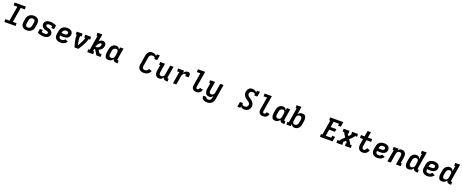

<svg xmlns="http://www.w3.org/2000/svg" viewBox="299 -3510 15601 6490"><g transform="rotate(20 8100.0 -265.0)"><path d="M52 0V-101H200L289 -634H154V-735H557V-634H409L320 -101H455V0Z M855 8Q824 8 793 2Q762 -4 736.5 -19Q711 -34 692.5 -57.5Q674 -81 665 -109.5Q656 -138 656 -169.5Q656 -201 661 -233L680 -343Q684 -370 694 -397Q704 -424 721 -447.5Q738 -471 761.5 -489.5Q785 -508 811.5 -519Q838 -530 865.5 -535.5Q893 -541 921 -541Q953 -541 983 -533.5Q1013 -526 1038.5 -511Q1064 -496 1082.5 -472.5Q1101 -449 1110 -420.5Q1119 -392 1119 -360.5Q1119 -329 1114 -297L1095 -187Q1091 -160 1081.5 -133Q1072 -106 1055 -82.5Q1038 -59 1014.5 -40.5Q991 -22 964.5 -11Q938 0 910 4Q882 8 855 8ZM857 -93Q879 -93 901 -100.5Q923 -108 939.5 -124Q956 -140 965.5 -161Q975 -182 978 -203L997 -313Q1000 -336 999.5 -358.5Q999 -381 989 -400Q979 -419 959 -428Q939 -437 916 -437Q894 -437 872.5 -429.5Q851 -422 834.5 -406Q818 -390 809 -369Q800 -348 797 -327L779 -217Q776 -202 775.5 -187Q775 -172 777.5 -157.5Q780 -143 786.5 -130.5Q793 -118 803.5 -109Q814 -100 828 -96.5Q842 -93 857 -93Z M1463 8Q1403 8 1346.5 -7Q1290 -22 1239 -48L1262 -189H1367L1354 -112Q1380 -104 1407 -98.5Q1434 -93 1462 -93Q1476 -93 1490.5 -95Q1505 -97 1519.5 -102Q1534 -107 1546 -117.5Q1558 -128 1560 -142Q1563 -158 1555 -171Q1547 -184 1535 -191.5Q1523 -199 1509 -203.5Q1495 -208 1480.5 -211.5Q1466 -215 1451.5 -218Q1437 -221 1423 -226Q1409 -231 1396.5 -237.5Q1384 -244 1372 -252.5Q1360 -261 1350.5 -271Q1341 -281 1332.5 -293Q1324 -305 1318 -318Q1312 -331 1308.5 -345Q1305 -359 1304 -374.5Q1303 -390 1306 -405Q1311 -438 1333 -466Q1355 -494 1385 -510Q1415 -526 1447.5 -532Q1480 -538 1513 -538Q1543 -538 1572 -534Q1601 -530 1629.5 -522.5Q1658 -515 1684.5 -505Q1711 -495 1736 -482L1714 -349H1609L1621 -417Q1595 -425 1568.5 -431Q1542 -437 1514 -437Q1500 -437 1486.5 -435Q1473 -433 1460 -428Q1447 -423 1436 -412.5Q1425 -402 1423 -388Q1421 -373 1428.5 -360Q1436 -347 1447.5 -339Q1459 -331 1473.5 -326.5Q1488 -322 1502 -318.5Q1516 -315 1530.5 -312Q1545 -309 1559 -304Q1573 -299 1586 -292.5Q1599 -286 1610.5 -277.5Q1622 -269 1632 -259Q1642 -249 1650.5 -237.5Q1659 -226 1665 -212.5Q1671 -199 1674.5 -185.5Q1678 -172 1679 -156.5Q1680 -141 1677 -126Q1674 -103 1662.5 -82.5Q1651 -62 1633.5 -46Q1616 -30 1594.5 -19.5Q1573 -9 1551 -3Q1529 3 1507 5.5Q1485 8 1463 8Z M2076 8Q2051 8 2026.5 5.5Q2002 3 1979.5 -4.5Q1957 -12 1937 -24Q1917 -36 1901.5 -53Q1886 -70 1875.5 -91Q1865 -112 1860 -135.5Q1855 -159 1856 -183.5Q1857 -208 1861 -233L1880 -343Q1884 -370 1894 -397Q1904 -424 1921 -448Q1938 -472 1962 -490Q1986 -508 2012.5 -519Q2039 -530 2067 -534Q2095 -538 2122 -538Q2150 -538 2177.5 -534Q2205 -530 2229 -520Q2253 -510 2273.5 -493.5Q2294 -477 2306.5 -454Q2319 -431 2323.5 -404Q2328 -377 2323 -350Q2319 -326 2307.5 -304Q2296 -282 2278 -264Q2260 -246 2238 -234.5Q2216 -223 2192 -216.5Q2168 -210 2145 -208Q2122 -206 2098 -206Q2068 -206 2038 -207Q2008 -208 1978 -212Q1974 -189 1977.5 -165.5Q1981 -142 1994.5 -125Q2008 -108 2030 -100.5Q2052 -93 2076 -93Q2092 -93 2108.5 -96Q2125 -99 2140 -107Q2155 -115 2168 -127Q2181 -139 2190 -153L2296 -108Q2279 -80 2254 -57Q2229 -34 2199.5 -19Q2170 -4 2138.5 2Q2107 8 2076 8ZM2113 -305Q2128 -305 2143 -307.5Q2158 -310 2171 -317.5Q2184 -325 2194 -338Q2204 -351 2206 -366Q2209 -382 2202.5 -397Q2196 -412 2183.5 -421Q2171 -430 2154.5 -433.5Q2138 -437 2122 -437Q2107 -437 2092 -434.5Q2077 -432 2063 -425.5Q2049 -419 2037 -408Q2025 -397 2017 -383.5Q2009 -370 2004 -355.5Q1999 -341 1997 -327L1995 -313Q2009 -311 2024 -310Q2039 -309 2054 -308.5Q2069 -308 2083.5 -306.5Q2098 -305 2113 -305Z M2575 0Q2564 -34 2554 -68.5Q2544 -103 2535 -138Q2526 -173 2518.5 -208.5Q2511 -244 2506 -280.5Q2501 -317 2498.5 -354.5Q2496 -392 2502 -429H2463V-530H2674V-429H2622Q2615 -387 2617.5 -345.5Q2620 -304 2626 -264Q2632 -224 2640 -184Q2648 -144 2657 -105V-106Q2673 -132 2688 -158Q2703 -184 2717.5 -210.5Q2732 -237 2745.5 -263.5Q2759 -290 2771 -317.5Q2783 -345 2793 -373Q2803 -401 2808 -429H2769V-530H2980V-429H2928Q2921 -391 2906.5 -354Q2892 -317 2874.5 -280.5Q2857 -244 2837.5 -208.5Q2818 -173 2798 -138Q2778 -103 2756.5 -68.5Q2735 -34 2713 0Z M3033 0V-101H3085L3173 -634H3135V-735H3310L3268 -482Q3298 -507 3333.5 -522.5Q3369 -538 3406 -538Q3434 -538 3458.5 -526.5Q3483 -515 3499 -494Q3515 -473 3520.5 -445.5Q3526 -418 3521 -390Q3516 -360 3504 -331Q3492 -302 3471.5 -278Q3451 -254 3424.5 -236Q3398 -218 3368 -206L3433 -101H3512V0H3362L3260 -165L3250 -182Q3247 -182 3245 -182Q3243 -182 3240 -182Q3235 -182 3229.5 -182Q3224 -182 3218 -182L3205 -101H3244V0ZM3246 -260Q3272 -260 3298 -267.5Q3324 -275 3346.5 -290.5Q3369 -306 3383 -330Q3397 -354 3401 -380Q3403 -389 3402.5 -398.5Q3402 -408 3399.5 -416.5Q3397 -425 3390.5 -431Q3384 -437 3374 -437Q3355 -437 3336.5 -427Q3318 -417 3303 -402.5Q3288 -388 3276.5 -371Q3265 -354 3256 -336Q3247 -318 3241 -299Q3235 -280 3232 -261Q3235 -260 3238.5 -260Q3242 -260 3246 -260Z M3792 8Q3764 8 3738.5 -0.5Q3713 -9 3695.5 -28Q3678 -47 3669 -72Q3660 -97 3656.5 -123.5Q3653 -150 3655 -177.5Q3657 -205 3661 -233L3680 -343Q3684 -368 3691.5 -392Q3699 -416 3712 -439Q3725 -462 3744 -481.5Q3763 -501 3786 -514Q3809 -527 3834 -532.5Q3859 -538 3884 -538Q3907 -538 3929 -532Q3951 -526 3967.5 -511.5Q3984 -497 3994 -477.5Q4004 -458 4009 -436L4024 -530H4144L4078 -129Q4077 -121 4078 -114Q4079 -107 4083 -102Q4087 -97 4093.5 -95Q4100 -93 4108 -93H4126V8H4091Q4067 8 4043.5 3.5Q4020 -1 4001.5 -12.5Q3983 -24 3970.5 -43.5Q3958 -63 3956 -86Q3943 -64 3925 -46Q3907 -28 3885.5 -15.5Q3864 -3 3840 2.5Q3816 8 3792 8ZM3857 -93Q3877 -93 3896.5 -99Q3916 -105 3932 -119Q3948 -133 3956.5 -152Q3965 -171 3968 -190L3986 -300Q3989 -316 3990 -331.5Q3991 -347 3989.5 -362Q3988 -377 3983.5 -391Q3979 -405 3969.5 -416Q3960 -427 3946 -432Q3932 -437 3917 -437Q3895 -437 3873.5 -429.5Q3852 -422 3835 -406Q3818 -390 3809 -369Q3800 -348 3797 -327L3779 -217Q3776 -202 3775.5 -187Q3775 -172 3777.5 -158Q3780 -144 3786.5 -131Q3793 -118 3803.5 -109Q3814 -100 3828 -96.5Q3842 -93 3857 -93Z M5068 8Q5044 8 5020.5 5.5Q4997 3 4974.5 -4.5Q4952 -12 4933 -23.5Q4914 -35 4898.5 -51.5Q4883 -68 4873.5 -89Q4864 -110 4859 -133Q4854 -156 4855.5 -180Q4857 -204 4861 -228L4914 -553Q4918 -576 4925 -599.5Q4932 -623 4943.5 -645Q4955 -667 4971.5 -687Q4988 -707 5009 -720.5Q5030 -734 5054.5 -738.5Q5079 -743 5102 -743Q5126 -743 5149.5 -739Q5173 -735 5194 -726.5Q5215 -718 5233 -704Q5251 -690 5263 -671L5273 -735H5378L5348 -554H5243Q5247 -573 5242 -591.5Q5237 -610 5224 -621.5Q5211 -633 5192.5 -637.5Q5174 -642 5155 -642Q5141 -642 5126 -640Q5111 -638 5097.5 -631.5Q5084 -625 5072 -614.5Q5060 -604 5051.5 -591.5Q5043 -579 5038.5 -565Q5034 -551 5032 -536L4978 -212Q4974 -189 4976 -166Q4978 -143 4990.5 -125.5Q5003 -108 5024 -100.5Q5045 -93 5068 -93Q5087 -93 5106.5 -98Q5126 -103 5142.5 -114.5Q5159 -126 5171 -142.5Q5183 -159 5191 -178L5302 -143Q5287 -109 5263 -79Q5239 -49 5207 -29Q5175 -9 5139.5 -0.5Q5104 8 5068 8Z M5619 8Q5590 8 5563.5 -0.5Q5537 -9 5516.5 -26.5Q5496 -44 5484 -68Q5472 -92 5467 -119.5Q5462 -147 5463.5 -175.5Q5465 -204 5469 -233L5502 -429H5463V-530H5638L5587 -217Q5584 -202 5583 -187.5Q5582 -173 5584 -159Q5586 -145 5591.5 -132.5Q5597 -120 5606.5 -110.5Q5616 -101 5629.5 -97Q5643 -93 5658 -93Q5678 -93 5697.5 -99Q5717 -105 5732.5 -119Q5748 -133 5756.5 -152Q5765 -171 5768 -190L5824 -530H5944L5878 -129Q5877 -121 5878 -114Q5879 -107 5883 -102Q5887 -97 5893.5 -95Q5900 -93 5908 -93H5926V8H5891Q5868 8 5845.5 4Q5823 0 5804 -11Q5785 -22 5772.5 -40.5Q5760 -59 5756 -81Q5746 -61 5732 -44Q5718 -27 5699.5 -14.5Q5681 -2 5660 3Q5639 8 5619 8Z M6117 0 6188 -429H6109V-530H6325L6310 -440Q6322 -461 6338 -479.5Q6354 -498 6374.5 -511.5Q6395 -525 6418 -531.5Q6441 -538 6464 -538Q6483 -538 6501.5 -533.5Q6520 -529 6531.5 -515.5Q6543 -502 6547 -484Q6551 -466 6551 -446.5Q6551 -427 6548.5 -408Q6546 -389 6543 -370H6423Q6424 -377 6425 -384.5Q6426 -392 6426 -399.5Q6426 -407 6425 -414.5Q6424 -422 6420 -427.5Q6416 -433 6409 -435Q6402 -437 6394 -437Q6379 -437 6364 -431.5Q6349 -426 6337.5 -415Q6326 -404 6317.5 -390.5Q6309 -377 6303 -362.5Q6297 -348 6293.5 -333.5Q6290 -319 6287 -304L6237 0Z M6957 8Q6931 8 6906 3.5Q6881 -1 6860 -13Q6839 -25 6823.5 -43.5Q6808 -62 6800 -85.5Q6792 -109 6792 -135Q6792 -161 6796 -186L6870 -634H6746V-735H7007L6913 -170Q6911 -156 6911 -142.5Q6911 -129 6916.5 -117.5Q6922 -106 6933 -99.5Q6944 -93 6957 -93Q6971 -93 6983.5 -99Q6996 -105 7005.5 -116Q7015 -127 7021 -139.5Q7027 -152 7030 -166L7144 -141Q7135 -110 7118 -82Q7101 -54 7075.5 -32.5Q7050 -11 7019 -1.5Q6988 8 6957 8Z M7420 213Q7394 213 7368 210Q7342 207 7318.5 198.5Q7295 190 7275 176Q7255 162 7241.5 141.5Q7228 121 7223 96Q7218 71 7221 45H7340Q7338 61 7344 75Q7350 89 7362 97.5Q7374 106 7389 109Q7404 112 7420 112Q7441 112 7462.5 104.5Q7484 97 7500 80.5Q7516 64 7524.5 43.5Q7533 23 7536 2L7548 -65Q7537 -49 7523 -34.5Q7509 -20 7492 -9.5Q7475 1 7456 4.5Q7437 8 7419 8Q7390 8 7363.5 -0.5Q7337 -9 7316.5 -26.5Q7296 -44 7284 -68Q7272 -92 7267 -119.5Q7262 -147 7263.5 -175.5Q7265 -204 7269 -233L7302 -429H7263V-530H7438L7387 -217Q7384 -202 7383 -187.5Q7382 -173 7384 -159Q7386 -145 7391.5 -132.5Q7397 -120 7406.5 -110.5Q7416 -101 7429.5 -97Q7443 -93 7458 -93Q7478 -93 7497.5 -99Q7517 -105 7532.5 -119Q7548 -133 7556.5 -152Q7565 -171 7568 -190L7624 -530H7744L7654 18Q7649 45 7640 71Q7631 97 7614.5 120.5Q7598 144 7575.5 162.5Q7553 181 7527 192.5Q7501 204 7473.5 208.5Q7446 213 7420 213Z M8681 8Q8660 8 8640 5Q8620 2 8602 -6Q8584 -14 8569.5 -26.5Q8555 -39 8545 -56L8536 0H8431L8461 -181H8566Q8563 -162 8567.5 -143.5Q8572 -125 8585.5 -113.5Q8599 -102 8617.5 -97.5Q8636 -93 8655 -93Q8675 -93 8694.5 -97Q8714 -101 8731.5 -112.5Q8749 -124 8760 -142Q8771 -160 8774 -179Q8778 -201 8772 -222Q8766 -243 8753.5 -259Q8741 -275 8724.5 -287.5Q8708 -300 8690.5 -311Q8673 -322 8656 -333Q8639 -344 8622.5 -357Q8606 -370 8591.5 -384.5Q8577 -399 8565 -415.5Q8553 -432 8544 -450.5Q8535 -469 8529.5 -489.5Q8524 -510 8523 -532Q8522 -554 8526 -576Q8529 -597 8536.5 -618Q8544 -639 8555.5 -658.5Q8567 -678 8582.5 -695Q8598 -712 8617.5 -723.5Q8637 -735 8659 -739Q8681 -743 8702 -743Q8726 -743 8749.5 -739Q8773 -735 8794 -726.5Q8815 -718 8833 -704Q8851 -690 8863 -671L8873 -735H8978L8948 -554H8843Q8847 -573 8842 -591.5Q8837 -610 8823.5 -621.5Q8810 -633 8792 -637.5Q8774 -642 8754 -642Q8736 -642 8717 -637.5Q8698 -633 8682 -621.5Q8666 -610 8656 -592.5Q8646 -575 8643 -557Q8639 -535 8645 -514.5Q8651 -494 8663.5 -477.5Q8676 -461 8692 -448.5Q8708 -436 8725.5 -425Q8743 -414 8760 -402.5Q8777 -391 8793 -378.5Q8809 -366 8823.5 -351.5Q8838 -337 8850 -320.5Q8862 -304 8871.5 -285.5Q8881 -267 8886.5 -247.5Q8892 -228 8893.5 -206Q8895 -184 8892 -162Q8888 -138 8878 -115Q8868 -92 8853.5 -71.5Q8839 -51 8818.5 -35Q8798 -19 8775 -9Q8752 1 8728 4.5Q8704 8 8681 8Z M9357 8Q9331 8 9306 3.5Q9281 -1 9260 -13Q9239 -25 9223.5 -43.5Q9208 -62 9200 -85.5Q9192 -109 9192 -135Q9192 -161 9196 -186L9270 -634H9146V-735H9407L9313 -170Q9311 -156 9311 -142.5Q9311 -129 9316.5 -117.5Q9322 -106 9333 -99.5Q9344 -93 9357 -93Q9371 -93 9383.5 -99Q9396 -105 9405.5 -116Q9415 -127 9421 -139.5Q9427 -152 9430 -166L9544 -141Q9535 -110 9518 -82Q9501 -54 9475.5 -32.5Q9450 -11 9419 -1.5Q9388 8 9357 8Z M9792 8Q9764 8 9738.5 -0.5Q9713 -9 9695.5 -28Q9678 -47 9669 -72Q9660 -97 9656.5 -123.5Q9653 -150 9655 -177.5Q9657 -205 9661 -233L9680 -343Q9684 -368 9691.5 -392Q9699 -416 9712 -439Q9725 -462 9744 -481.5Q9763 -501 9786 -514Q9809 -527 9834 -532.5Q9859 -538 9884 -538Q9907 -538 9929 -532Q9951 -526 9967.5 -511.5Q9984 -497 9994 -477.5Q10004 -458 10009 -436L10024 -530H10144L10078 -129Q10077 -121 10078 -114Q10079 -107 10083 -102Q10087 -97 10093.5 -95Q10100 -93 10108 -93H10126V8H10091Q10067 8 10043.5 3.5Q10020 -1 10001.5 -12.5Q9983 -24 9970.5 -43.5Q9958 -63 9956 -86Q9943 -64 9925 -46Q9907 -28 9885.5 -15.5Q9864 -3 9840 2.5Q9816 8 9792 8ZM9857 -93Q9877 -93 9896.5 -99Q9916 -105 9932 -119Q9948 -133 9956.5 -152Q9965 -171 9968 -190L9986 -300Q9989 -316 9990 -331.5Q9991 -347 9989.5 -362Q9988 -377 9983.5 -391Q9979 -405 9969.5 -416Q9960 -427 9946 -432Q9932 -437 9917 -437Q9895 -437 9873.5 -429.5Q9852 -422 9835 -406Q9818 -390 9809 -369Q9800 -348 9797 -327L9779 -217Q9776 -202 9775.5 -187Q9775 -172 9777.5 -158Q9780 -144 9786.5 -131Q9793 -118 9803.5 -109Q9814 -100 9828 -96.5Q9842 -93 9857 -93Z M10491 8Q10468 8 10446 2Q10424 -4 10408 -18.5Q10392 -33 10381.5 -52.5Q10371 -72 10366 -94L10351 0H10196V-101H10248L10336 -634H10297V-735H10472L10426 -454Q10439 -474 10456.5 -490.5Q10474 -507 10495 -518Q10516 -529 10538.5 -533.5Q10561 -538 10583 -538Q10611 -538 10636.5 -529.5Q10662 -521 10679.5 -502Q10697 -483 10706 -458Q10715 -433 10718.5 -406.5Q10722 -380 10720 -352.5Q10718 -325 10714 -297L10695 -187Q10691 -162 10683.5 -138Q10676 -114 10663 -91Q10650 -68 10631 -48.5Q10612 -29 10589 -16Q10566 -3 10541 2.5Q10516 8 10491 8ZM10459 -93Q10480 -93 10501.5 -100.5Q10523 -108 10540 -124Q10557 -140 10566 -161Q10575 -182 10578 -203L10597 -313Q10599 -328 10599.5 -343Q10600 -358 10597.5 -372Q10595 -386 10589 -399Q10583 -412 10572 -421Q10561 -430 10547 -433.5Q10533 -437 10518 -437Q10498 -437 10478.5 -431Q10459 -425 10443.5 -411Q10428 -397 10419 -378Q10410 -359 10407 -340L10389 -230Q10386 -214 10385 -198.5Q10384 -183 10385.5 -168Q10387 -153 10391.5 -139Q10396 -125 10405.5 -114Q10415 -103 10429 -98Q10443 -93 10459 -93Z M11404 0V-101H11456L11544 -634H11505V-735H11978L11950 -562H11848L11860 -634H11664L11630 -433H11839L11822 -332H11614L11575 -101H11771L11783 -173H11885L11857 0Z M11996 0V-101H12063Q12078 -126 12096.5 -149.5Q12115 -173 12137 -194L12215 -271L12165 -344Q12151 -364 12139 -385Q12127 -406 12120 -429H12063V-530H12274V-429H12247Q12250 -422 12254 -415Q12258 -408 12262 -401L12297 -351L12356 -408Q12358 -410 12360 -412Q12362 -414 12365 -417Q12367 -419 12367.5 -419.5Q12368 -420 12369 -421Q12370 -422 12371 -423Q12372 -424 12373 -425Q12374 -426 12375 -427Q12376 -428 12377 -429H12369V-530H12580V-429H12512Q12497 -404 12478.5 -380.5Q12460 -357 12439 -336L12360 -259L12410 -186Q12424 -166 12436 -145Q12448 -124 12455 -101H12512V0H12301V-101H12329Q12325 -108 12321 -115Q12317 -122 12313 -129L12278 -179L12220 -122Q12217 -120 12215 -118Q12213 -116 12211 -113Q12208 -111 12207.5 -110.5Q12207 -110 12206 -109Q12205 -108 12204 -107Q12203 -106 12202 -105Q12201 -104 12200 -103Q12199 -102 12198 -101H12206V0Z M12943 8Q12920 8 12897 4.5Q12874 1 12854.5 -8Q12835 -17 12818.5 -31Q12802 -45 12790.5 -63.5Q12779 -82 12772.5 -103Q12766 -124 12763.5 -147Q12761 -170 12763 -193Q12765 -216 12768 -239L12800 -429H12687V-530H12817L12850 -735H12970L12936 -530H13090V-429H12920L12885 -223Q12883 -209 12882 -194.5Q12881 -180 12882 -166Q12883 -152 12886 -139Q12889 -126 12896.5 -115.5Q12904 -105 12916.5 -99Q12929 -93 12943 -93Q12960 -93 12976 -101.5Q12992 -110 13004 -124Q13016 -138 13024 -154Q13032 -170 13038 -186L13145 -143Q13132 -112 13112.5 -83.5Q13093 -55 13066 -33.5Q13039 -12 13007 -2Q12975 8 12943 8Z M13476 8Q13451 8 13426.5 5.5Q13402 3 13379.5 -4.5Q13357 -12 13337 -24Q13317 -36 13301.5 -53Q13286 -70 13275.5 -91Q13265 -112 13260 -135.5Q13255 -159 13256 -183.5Q13257 -208 13261 -233L13280 -343Q13284 -370 13294 -397Q13304 -424 13321 -448Q13338 -472 13362 -490Q13386 -508 13412.5 -519Q13439 -530 13467 -534Q13495 -538 13522 -538Q13550 -538 13577.5 -534Q13605 -530 13629 -520Q13653 -510 13673.5 -493.5Q13694 -477 13706.5 -454Q13719 -431 13723.5 -404Q13728 -377 13723 -350Q13719 -326 13707.5 -304Q13696 -282 13678 -264Q13660 -246 13638 -234.5Q13616 -223 13592 -216.5Q13568 -210 13545 -208Q13522 -206 13498 -206Q13468 -206 13438 -207Q13408 -208 13378 -212Q13374 -189 13377.5 -165.5Q13381 -142 13394.5 -125Q13408 -108 13430 -100.5Q13452 -93 13476 -93Q13492 -93 13508.5 -96Q13525 -99 13540 -107Q13555 -115 13568 -127Q13581 -139 13590 -153L13696 -108Q13679 -80 13654 -57Q13629 -34 13599.5 -19Q13570 -4 13538.5 2Q13507 8 13476 8ZM13513 -305Q13528 -305 13543 -307.5Q13558 -310 13571 -317.5Q13584 -325 13594 -338Q13604 -351 13606 -366Q13609 -382 13602.5 -397Q13596 -412 13583.5 -421Q13571 -430 13554.5 -433.5Q13538 -437 13522 -437Q13507 -437 13492 -434.5Q13477 -432 13463 -425.5Q13449 -419 13437 -408Q13425 -397 13417 -383.5Q13409 -370 13404 -355.5Q13399 -341 13397 -327L13395 -313Q13409 -311 13424 -310Q13439 -309 13454 -308.5Q13469 -308 13483.5 -306.5Q13498 -305 13513 -305Z M13831 0 13902 -429H13863V-530H14038L14028 -465Q14038 -481 14052 -495.5Q14066 -510 14083 -520.5Q14100 -531 14119 -534.5Q14138 -538 14156 -538Q14185 -538 14211.5 -529.5Q14238 -521 14258.5 -503.5Q14279 -486 14291 -462Q14303 -438 14308 -410.5Q14313 -383 14311.5 -354.5Q14310 -326 14306 -297L14273 -101H14312V0H14137L14189 -313Q14191 -328 14192 -342.5Q14193 -357 14191 -371Q14189 -385 14183.5 -397.5Q14178 -410 14168.5 -419.5Q14159 -429 14145.5 -433Q14132 -437 14117 -437Q14097 -437 14078 -431Q14059 -425 14043 -411Q14027 -397 14018.5 -378Q14010 -359 14007 -340L13951 0Z M14592 8Q14564 8 14538.5 -0.5Q14513 -9 14495.5 -28Q14478 -47 14469 -72Q14460 -97 14456.5 -123.5Q14453 -150 14455 -177.5Q14457 -205 14461 -233L14480 -343Q14484 -368 14491.5 -392Q14499 -416 14512 -439Q14525 -462 14544 -481.5Q14563 -501 14586 -514Q14609 -527 14634 -532.5Q14659 -538 14684 -538Q14707 -538 14729 -532Q14751 -526 14767.5 -511.5Q14784 -497 14794 -477.5Q14804 -458 14809 -436L14842 -634H14803V-735H14978L14878 -129Q14877 -121 14878 -114Q14879 -107 14883 -102Q14887 -97 14893.5 -95Q14900 -93 14908 -93H14926V8H14891Q14867 8 14843.5 3.5Q14820 -1 14801.5 -12.5Q14783 -24 14770.5 -43.5Q14758 -63 14756 -86Q14743 -64 14725 -46Q14707 -28 14685.5 -15.5Q14664 -3 14640 2.5Q14616 8 14592 8ZM14657 -93Q14677 -93 14696.5 -99Q14716 -105 14732 -119Q14748 -133 14756.5 -152Q14765 -171 14768 -190L14786 -300Q14789 -316 14790 -331.5Q14791 -347 14789.5 -362Q14788 -377 14783.5 -391Q14779 -405 14769.5 -416Q14760 -427 14746 -432Q14732 -437 14717 -437Q14695 -437 14673.5 -429.5Q14652 -422 14635 -406Q14618 -390 14609 -369Q14600 -348 14597 -327L14579 -217Q14576 -202 14575.5 -187Q14575 -172 14577.5 -158Q14580 -144 14586.5 -131Q14593 -118 14603.5 -109Q14614 -100 14628 -96.5Q14642 -93 14657 -93Z M15276 8Q15251 8 15226.5 5.5Q15202 3 15179.5 -4.5Q15157 -12 15137 -24Q15117 -36 15101.5 -53Q15086 -70 15075.5 -91Q15065 -112 15060 -135.5Q15055 -159 15056 -183.5Q15057 -208 15061 -233L15080 -343Q15084 -370 15094 -397Q15104 -424 15121 -448Q15138 -472 15162 -490Q15186 -508 15212.5 -519Q15239 -530 15267 -534Q15295 -538 15322 -538Q15350 -538 15377.5 -534Q15405 -530 15429 -520Q15453 -510 15473.5 -493.5Q15494 -477 15506.5 -454Q15519 -431 15523.5 -404Q15528 -377 15523 -350Q15519 -326 15507.5 -304Q15496 -282 15478 -264Q15460 -246 15438 -234.5Q15416 -223 15392 -216.5Q15368 -210 15345 -208Q15322 -206 15298 -206Q15268 -206 15238 -207Q15208 -208 15178 -212Q15174 -189 15177.5 -165.5Q15181 -142 15194.5 -125Q15208 -108 15230 -100.5Q15252 -93 15276 -93Q15292 -93 15308.5 -96Q15325 -99 15340 -107Q15355 -115 15368 -127Q15381 -139 15390 -153L15496 -108Q15479 -80 15454 -57Q15429 -34 15399.5 -19Q15370 -4 15338.5 2Q15307 8 15276 8ZM15313 -305Q15328 -305 15343 -307.5Q15358 -310 15371 -317.5Q15384 -325 15394 -338Q15404 -351 15406 -366Q15409 -382 15402.5 -397Q15396 -412 15383.5 -421Q15371 -430 15354.5 -433.5Q15338 -437 15322 -437Q15307 -437 15292 -434.5Q15277 -432 15263 -425.5Q15249 -419 15237 -408Q15225 -397 15217 -383.5Q15209 -370 15204 -355.5Q15199 -341 15197 -327L15195 -313Q15209 -311 15224 -310Q15239 -309 15254 -308.5Q15269 -308 15283.5 -306.5Q15298 -305 15313 -305Z M15792 8Q15764 8 15738.5 -0.5Q15713 -9 15695.5 -28Q15678 -47 15669 -72Q15660 -97 15656.5 -123.5Q15653 -150 15655 -177.5Q15657 -205 15661 -233L15680 -343Q15684 -368 15691.5 -392Q15699 -416 15712 -439Q15725 -462 15744 -481.5Q15763 -501 15786 -514Q15809 -527 15834 -532.5Q15859 -538 15884 -538Q15907 -538 15929 -532Q15951 -526 15967.5 -511.5Q15984 -497 15994 -477.5Q16004 -458 16009 -436L16042 -634H16003V-735H16178L16078 -129Q16077 -121 16078 -114Q16079 -107 16083 -102Q16087 -97 16093.5 -95Q16100 -93 16108 -93H16126V8H16091Q16067 8 16043.5 3.5Q16020 -1 16001.5 -12.5Q15983 -24 15970.5 -43.5Q15958 -63 15956 -86Q15943 -64 15925 -46Q15907 -28 15885.5 -15.5Q15864 -3 15840 2.5Q15816 8 15792 8ZM15857 -93Q15877 -93 15896.5 -99Q15916 -105 15932 -119Q15948 -133 15956.5 -152Q15965 -171 15968 -190L15986 -300Q15989 -316 15990 -331.5Q15991 -347 15989.5 -362Q15988 -377 15983.5 -391Q15979 -405 15969.5 -416Q15960 -427 15946 -432Q15932 -437 15917 -437Q15895 -437 15873.5 -429.5Q15852 -422 15835 -406Q15818 -390 15809 -369Q15800 -348 15797 -327L15779 -217Q15776 -202 15775.5 -187Q15775 -172 15777.5 -158Q15780 -144 15786.5 -131Q15793 -118 15803.5 -109Q15814 -100 15828 -96.5Q15842 -93 15857 -93Z"/></g></svg>

Font: Iosevka Curly Slab Extended
Style: Bold Italic
Weight: 700
Width: 7
Italic angle: -9°
Monospace: yes
Designer: Belleve Invis
Foundry: Belleve Invis
Version: Version 11.0.0; ttfautohint (v1.8.3)